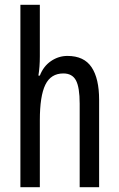

<svg xmlns="http://www.w3.org/2000/svg" viewBox="-20 -780 496 800"><path d="M146 -545Q146 -501 140 -465H146Q161 -504 192.5 -525.5Q224 -547 261 -547Q330 -547 361.5 -500Q393 -453 393 -364V0H312V-348Q312 -416 296.5 -445Q281 -474 244 -474Q192 -474 169 -427Q146 -380 146 -279V0H65V-760H146Z"/></svg>

Font: Noto Sans Lao UI ExtCond
Style: Regular
Weight: 400
Width: 2
Designer: Monotype Design Team
Foundry: Monotype Imaging Inc.
Version: Version 2.000; ttfautohint (v1.8.4.7-5d5b)